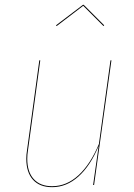

<svg xmlns="http://www.w3.org/2000/svg" viewBox="-20 -767 557 796"><path d="M89 -109Q89 -126 92 -144L143 -517H147L96 -144Q93 -126 93 -109Q93 -54 120 -24.5Q147 5 196 5Q256 5 305.5 -40.5Q355 -86 390 -170L438 -517H442L370 0H366L389 -162Q355 -80 305.5 -35.5Q256 9 196 9Q145 9 117 -21.5Q89 -52 89 -109ZM212 -662 324 -747H327L412 -662L409 -659L325 -743L215 -659Z"/></svg>

Font: Fira Sans Condensed Four
Style: Italic
Weight: 100
Width: 3
Italic angle: -8°
Designer: bBox Type GmbH & Carrois Corporate GbR & Edenspiekermann AG
Foundry: bBox Type GmbH & Carrois Corporate GbR & Edenspiekermann AG
Version: Version 4.301